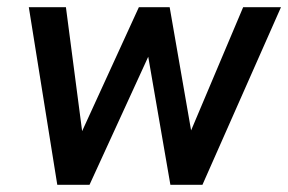

<svg xmlns="http://www.w3.org/2000/svg" viewBox="-20 -513 800 533"><path d="M60 -493H163L208 -149L365.5 -493H451L510.5 -151L655 -493H760L542 0H453L391.5 -355.5L228.5 0H139Z"/></svg>

Font: HK Grotesk Medium
Style: Italic
Weight: 500
Italic angle: -8°
Designer: Alfredo Marco Pradil
Foundry: Hanken Design Co.
Version: Version 3.004